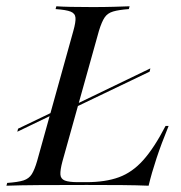

<svg xmlns="http://www.w3.org/2000/svg" viewBox="-39 -591 576 611"><path d="M164.5 -232.3 166.9 -241.9 439.5 -373.4 437.1 -362.9ZM16.1 -171.8 18.5 -181.5 169.4 -254 166.9 -244.4ZM-18.5 0 -16.1 -8.9Q18.5 -11.3 35.9 -16.9Q53.2 -22.6 62.1 -36.7Q71 -50.8 79 -78.2L194.4 -492.7Q202.4 -521 201.2 -534.7Q200 -548.4 185.9 -554Q171.8 -559.7 137.9 -562.1L140.3 -571Q175 -568.5 255.6 -568.5Q292.7 -568.5 323.4 -569.4Q354 -570.2 373.4 -571L371 -562.1Q338.7 -559.7 321 -554.4Q303.2 -549.2 294 -535.5Q284.7 -521.8 275.8 -492.7L159.7 -77.4Q152.4 -50 153.2 -35.9Q154 -21.8 167.3 -16.5Q180.6 -11.3 209.7 -11.3H235.5Q296.8 -11.3 339.5 -27Q382.3 -42.7 416.9 -81.5Q451.6 -120.2 487.9 -190.3H497.6Q474.2 -133.1 458.9 -86.7Q443.5 -40.3 433.9 0Q396 -1.6 348.8 -2Q301.6 -2.4 237.1 -2.4Q152.4 -2.4 87.9 -2Q23.4 -1.6 -18.5 0Z"/></svg>

Font: Playfair 144pt
Style: Italic
Weight: 400
Italic angle: -15.6°
Designer: Claus Eggers Sørensen
Foundry: Claus Eggers Sørensen
Version: Version 2.001;gftools[0.9.30]